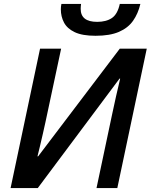

<svg xmlns="http://www.w3.org/2000/svg" viewBox="-20 -963 771 983"><path d="M34.2 0 185.1 -713.9H293L212.9 -338.4Q207 -311.5 199.5 -278.3Q191.9 -245.1 184.6 -214.4Q177.2 -183.6 171.9 -162.6H175.3L593.3 -713.9H731.4L580.6 0H474.1L553.7 -376Q563.5 -421.9 574.2 -470.2Q585 -518.6 595.2 -560.1L592.3 -561L173.3 0ZM469.2 -779.8Q401.4 -779.8 362.5 -798.3Q323.7 -816.9 307.6 -847.7Q291.5 -878.4 291.5 -915Q291.5 -930.2 294.4 -942.9H395Q393.1 -928.2 393.1 -917.5Q393.1 -851.1 477.5 -851.1Q523.9 -851.1 553 -870.8Q582 -890.6 593.3 -942.9H698.7Q687 -893.1 661.1 -856.4Q635.3 -819.8 588.9 -799.8Q542.5 -779.8 469.2 -779.8Z"/></svg>

Font: Open Sans SemiBold
Style: Italic
Weight: 600
Italic angle: -12°
Designer: Monotype Design Team
Foundry: Monotype Imaging Inc.
Version: Version 3.003; ttfautohint (v1.8.4)